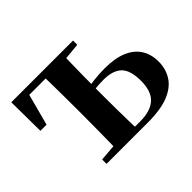

<svg xmlns="http://www.w3.org/2000/svg" viewBox="-116 -732 928 928"><g transform="rotate(-45 348.0 -268.0)"><path d="M306 0V-30H413Q483 -30 518.5 -62.5Q554 -95 554 -166Q554 -239 523 -268.5Q492 -298 430 -298Q399 -298 373 -295Q347 -292 321 -286V-317Q359 -324 397 -328.5Q435 -333 471 -333Q543 -333 589 -313Q635 -293 657.5 -257Q680 -221 680 -172Q680 -122 655.5 -83Q631 -44 577.5 -22Q524 0 433 0ZM235 0Q236 -25 236.5 -67Q237 -109 237.5 -154.5Q238 -200 238 -235V-301Q238 -336 237.5 -381Q237 -426 236.5 -468.5Q236 -511 235 -536H377Q376 -511 375 -468.5Q374 -426 373.5 -381Q373 -336 373 -301V-235Q373 -200 373.5 -154.5Q374 -109 375 -67Q376 -25 377 0ZM39 -339 37 -536H307V-500H69L133 -534L81 -339ZM152 0V-30L274 -40H306V0ZM307 -496V-536H459V-507L342 -496Z"/></g></svg>

Font: Noto Serif TC
Style: Bold
Weight: 700
Designer: Ryoko NISHIZUKA 西塚涼子 (kana & ideographs); Frank Grießhammer (Latin, Greek & Cyrillic); Wenlong ZHANG 张文龙 (bopomofo); San
Foundry: Adobe
Version: Version 2.002-H1;hotconv 1.1.0;makeotfexe 2.6.0